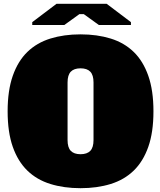

<svg xmlns="http://www.w3.org/2000/svg" viewBox="-20 -972 838 1006"><path d="M402 -164Q436 -164 453 -181.5Q470 -199 470 -238V-540Q470 -579 453 -596.5Q436 -614 402 -614Q368 -614 351 -596.5Q334 -579 334 -540V-238Q334 -199 351 -181.5Q368 -164 402 -164ZM784 -389Q784 -279 757 -202.5Q730 -126 680.5 -78Q631 -30 560 -8Q489 14 402 14Q315 14 244 -8Q173 -30 123.5 -78Q74 -126 47 -202.5Q20 -279 20 -389Q20 -498 47 -575Q74 -652 123.5 -700Q173 -748 244 -770Q315 -792 402 -792Q489 -792 560 -770Q631 -748 680.5 -700Q730 -652 757 -575Q784 -498 784 -389ZM419 -898H396L317 -841H149V-856L276 -952H539L666 -856V-841H498Z"/></svg>

Font: Alfa Slab One
Style: Regular
Weight: 400
Designer: JM Sole
Foundry: JM Sole
Version: Version 1.001